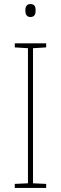

<svg xmlns="http://www.w3.org/2000/svg" viewBox="-20 -928 300 948"><path d="M130 -908C110 -908 105 -892 105 -876C105 -859 111 -844 130 -844C151 -844 156 -858 156 -877C156 -893 152 -908 130 -908ZM208 0V-20L143 -23V-690L208 -694V-714H53V-694L118 -690V-23L53 -20V0Z"/></svg>

Font: Noto Sans Sinhala SemiCondensed Thin
Style: Regular
Weight: 100
Width: 4
Designer: Jelle Bosma - Monotype Design Team
Foundry: Monotype Imaging Inc.
Version: Version 2.006